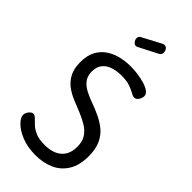

<svg xmlns="http://www.w3.org/2000/svg" viewBox="-295 -1020 1092 1092"><g transform="rotate(45 251.0 -473.5)"><path d="M245 8Q181 8 133 -11.5Q85 -31 59 -57.5Q33 -84 33 -105Q33 -115 38.5 -125.5Q44 -136 52.5 -143.5Q61 -151 70 -151Q82 -151 93.5 -139Q105 -127 122.5 -110.5Q140 -94 168 -82Q196 -70 241 -70Q283 -70 314 -83.5Q345 -97 362.5 -124.5Q380 -152 380 -194Q380 -237 362 -264Q344 -291 314.5 -309Q285 -327 250.5 -341Q216 -355 180.5 -369.5Q145 -384 116 -405.5Q87 -427 69 -461Q51 -495 51 -547Q51 -602 71 -638Q91 -674 124 -695Q157 -716 195.5 -724.5Q234 -733 271 -733Q298 -733 328 -729Q358 -725 385 -717Q412 -709 429 -696.5Q446 -684 446 -667Q446 -659 442 -648.5Q438 -638 430 -629.5Q422 -621 410 -621Q399 -621 383 -630.5Q367 -640 340.5 -649.5Q314 -659 271 -659Q235 -659 203.5 -649Q172 -639 153.5 -616Q135 -593 135 -555Q135 -519 153 -496Q171 -473 200 -458Q229 -443 264 -430.5Q299 -418 334 -401.5Q369 -385 398.5 -361Q428 -337 446 -298.5Q464 -260 464 -202Q464 -130 435.5 -83.5Q407 -37 358 -14.5Q309 8 245 8ZM211 -835Q199 -835 190 -846Q181 -857 181 -869Q181 -885 194 -891L311 -953Q317 -955 321 -955Q334 -955 341.5 -944.5Q349 -934 349 -921Q349 -905 335 -897L222 -839Q219 -838 216.5 -836.5Q214 -835 211 -835Z"/></g></svg>

Font: Dosis Medium
Style: Regular
Weight: 500
Designer: EdgarTolentino, PabloImpallari, IginoMarini
Foundry: EdgarTolentino, PabloImpallari, IginoMarini
Version: Version 3.001; ttfautohint (v1.8.2)